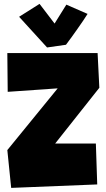

<svg xmlns="http://www.w3.org/2000/svg" viewBox="-20 -961 536 972"><path d="M482.9 -516.6 259.3 -234.4H465.3L472.2 -27.3L36.6 -9.8L17.1 -201.2L272 -513.7L19 -496.1L17.1 -692.4H474.1ZM423.3 -890.6Q414.1 -875.5 400.9 -856.2Q387.7 -836.9 373 -815.9Q358.4 -794.9 343 -773.7Q327.6 -752.4 314 -734.4L218.3 -720.7L76.7 -876L180.2 -941.4L256.3 -841.8L315.9 -937.5Z"/></svg>

Font: Luckiest Guy RUS-BEL-UKR
Style: Regular
Weight: 400
Designer: Astigmatic (AOETI)
Foundry: Astigmatic (AOETI)
Version: Version 1.00 March 11, 2019, initial release